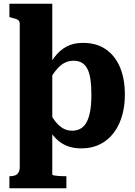

<svg xmlns="http://www.w3.org/2000/svg" viewBox="-20 -778 720 1021"><path d="M333 223H30V159H33Q49 159 60.5 154.5Q72 150 78.5 139Q85 128 85 109V-651Q85 -662 80 -668Q75 -674 64.5 -677.5Q54 -681 38 -685L30 -687V-758H258V150Q258 153 268 155Q278 157 292.5 158Q307 159 322 159H333ZM412 11Q374 11 343.5 0.5Q313 -10 288.5 -31Q264 -52 244.5 -83.5Q225 -115 208 -156L229 -201Q251 -163 270.5 -137Q290 -111 312.5 -97Q335 -83 364 -83Q390 -83 409.5 -94.5Q429 -106 441.5 -130Q454 -154 460 -190Q466 -226 466 -275Q466 -322 461 -356Q456 -390 444.5 -412Q433 -434 415 -444.5Q397 -455 371 -455Q343 -455 320 -442Q297 -429 275 -401Q253 -373 228 -329L214 -379Q240 -434 268.5 -472.5Q297 -511 334 -530.5Q371 -550 422 -550Q493 -550 542.5 -516Q592 -482 618 -420.5Q644 -359 644 -275Q644 -191 616 -126Q588 -61 536 -25Q484 11 412 11Z"/></svg>

Font: Roboto Serif SemiCondensed
Style: Bold
Weight: 700
Width: 4
Designer: Greg Gazdowicz
Foundry: Commercial Type
Version: Version 1.007